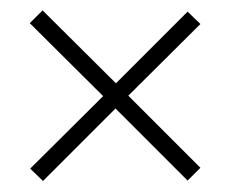

<svg xmlns="http://www.w3.org/2000/svg" viewBox="-20 -468 436 363"><path d="M61.3 -125.8 37.1 -149.2 175 -286.3 36.3 -424.2 60.5 -448.4 199.2 -310.5 334.7 -446 358.9 -422.6 222.6 -287.1 358.9 -150.8 334.7 -126.6 198.4 -262.9Z"/></svg>

Font: Playfair 5pt SemiExpanded Light ExtraBold
Style: Regular
Weight: 800
Version: Version 2.001;gftools[0.9.30]